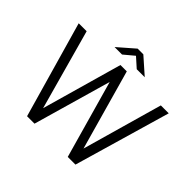

<svg xmlns="http://www.w3.org/2000/svg" viewBox="-204 -1125 1358 1358"><g transform="rotate(45 475.0 -445.5)"><path d="M925 -723 715 0H638L473 -584.5L305.5 0H231L24.5 -723H104L271 -120.5L442 -723H505.5L675 -120.5L846 -723ZM544.5 -783.5 473.5 -847 397.5 -783.5H322.5L446 -891H503L624.5 -783.5Z"/></g></svg>

Font: Public Sans Thin Light
Style: Regular
Weight: 300
Version: Version 1.007